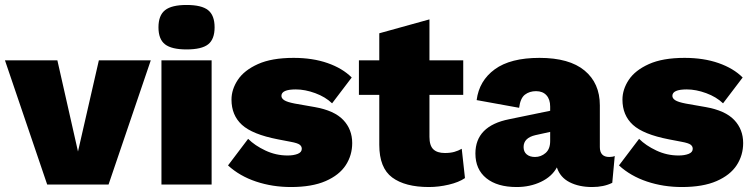

<svg xmlns="http://www.w3.org/2000/svg" viewBox="-26 -743 3031 773"><path d="M372 -500H581L411 0H164L-6 -500H205L288 -133Z M725 -544Q665 -544 638.5 -564.5Q612 -585 612 -633Q612 -681 638.5 -702Q665 -723 725 -723Q786 -723 812 -702Q838 -681 838 -633Q838 -585 812 -564.5Q786 -544 725 -544ZM826 -500V0H624V-500Z M1145 10Q1071 10 1005 -12Q939 -34 892 -77L973 -184Q1000 -157 1042.5 -137Q1085 -117 1132 -117Q1156 -117 1172.5 -123.5Q1189 -130 1189 -144Q1189 -154 1180.5 -160.5Q1172 -167 1145 -172L1093 -182Q990 -202 948 -240.5Q906 -279 906 -342Q906 -383 931.5 -421.5Q957 -460 1012.5 -485Q1068 -510 1156 -510Q1233 -510 1293 -489Q1353 -468 1390 -431L1311 -327Q1284 -353 1243 -368Q1202 -383 1165 -383Q1107 -383 1107 -357Q1107 -347 1118.5 -339.5Q1130 -332 1161 -326L1241 -312Q1320 -298 1356 -260Q1392 -222 1392 -167Q1392 -118 1366 -78Q1340 -38 1285 -14Q1230 10 1145 10Z M1839 -500V-361H1703V-192Q1703 -157 1718.5 -142Q1734 -127 1765 -127Q1787 -127 1803 -131.5Q1819 -136 1833 -144L1846 -26Q1821 -9 1780.5 0.5Q1740 10 1701 10Q1605 10 1553 -28.5Q1501 -67 1501 -160V-361H1419V-500H1501V-609L1703 -665V-500Z M2189 -314Q2189 -343 2174 -359.5Q2159 -376 2132 -376Q2106 -376 2087.5 -362Q2069 -348 2064 -309L1893 -340Q1903 -418 1966 -464Q2029 -510 2146 -510Q2266 -510 2327.5 -459Q2389 -408 2389 -319V-151Q2389 -111 2427 -111Q2441 -111 2449 -115L2439 -7Q2405 10 2358 10Q2305 10 2267 -9.5Q2229 -29 2216 -69Q2196 -32 2152 -11Q2108 10 2054 10Q1976 10 1932 -25.5Q1888 -61 1888 -125Q1888 -236 2024 -263L2189 -297ZM2082 -151Q2082 -132 2094.5 -121.5Q2107 -111 2128 -111Q2152 -111 2170.5 -127Q2189 -143 2189 -175V-212L2130 -199Q2082 -188 2082 -151Z M2719 10Q2645 10 2579 -12Q2513 -34 2466 -77L2547 -184Q2574 -157 2616.5 -137Q2659 -117 2706 -117Q2730 -117 2746.5 -123.5Q2763 -130 2763 -144Q2763 -154 2754.5 -160.5Q2746 -167 2719 -172L2667 -182Q2564 -202 2522 -240.5Q2480 -279 2480 -342Q2480 -383 2505.5 -421.5Q2531 -460 2586.5 -485Q2642 -510 2730 -510Q2807 -510 2867 -489Q2927 -468 2964 -431L2885 -327Q2858 -353 2817 -368Q2776 -383 2739 -383Q2681 -383 2681 -357Q2681 -347 2692.5 -339.5Q2704 -332 2735 -326L2815 -312Q2894 -298 2930 -260Q2966 -222 2966 -167Q2966 -118 2940 -78Q2914 -38 2859 -14Q2804 10 2719 10Z"/></svg>

Font: Work Sans ExtraBold
Style: Regular
Weight: 800
Designer: Wei Huang
Foundry: Wei Huang
Version: Version 2.012; ttfautohint (v1.8.3)